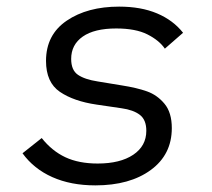

<svg xmlns="http://www.w3.org/2000/svg" viewBox="-20 -548 640 580"><path d="M48 -85 106 -131Q137 -92 177.5 -73Q218 -54 275 -54Q343 -54 382.5 -80.5Q422 -107 422 -153Q422 -186 402.5 -201Q383 -216 347 -221L272 -232Q203 -242 161 -270.5Q119 -299 119 -364Q119 -443 181.5 -485.5Q244 -528 340 -528Q406 -528 454.5 -507.5Q503 -487 533 -449L478 -401Q461 -426 425.5 -444Q390 -462 331 -462Q265 -462 230 -437.5Q195 -413 195 -370Q195 -336 215.5 -322Q236 -308 275 -302L348 -290Q393 -283 424 -272Q455 -261 477 -234.5Q499 -208 499 -161Q499 -81 435.5 -34.5Q372 12 268 12Q194 12 138 -13Q82 -38 48 -85Z"/></svg>

Font: iA Writer Mono V
Style: Regular
Weight: 400
Italic angle: -9.5°
Designer: Mike Abbink, Paul van der Laan, Pieter van Rosmalen
Foundry: Bold Monday
Version: Version 2.000